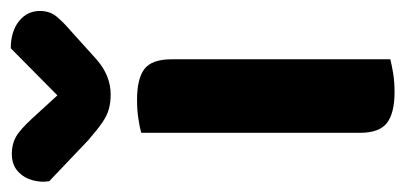

<svg xmlns="http://www.w3.org/2000/svg" viewBox="-250 -538 768 364"><g transform="rotate(-90 134.0 -356.0)"><path d="M64.2 -286.2H203.6V0Q194.9 2.3 178 5.2Q161.1 8 141.5 8Q101.7 8 82.9 -6.4Q64.2 -20.9 64.2 -57.4ZM203.6 -238.5H64.2V-472.2Q73.1 -474.9 90.1 -477.5Q107 -480.2 126.6 -480.2Q167 -480.2 185.3 -466.1Q203.6 -451.9 203.6 -414.8ZM92 -678.4 135.2 -631.2 224.5 -719.6Q257.1 -719.3 276.1 -703.8Q295.2 -688.4 295.2 -664.5Q295.2 -646.2 285.3 -633.6Q275.3 -621 255.1 -603.7L203.9 -557.5Q188 -543.5 171.4 -536.9Q154.8 -530.2 136.8 -530.2Q121.9 -530.2 109.4 -533.6Q97 -536.9 83.5 -546.2Q70.1 -555.5 50.2 -572.7L-27.5 -646.6Q-30.2 -662.5 -25.5 -679Q-20.8 -695.4 -8.4 -706.5Q4.1 -717.6 24.6 -717.6Q42.2 -717.6 56 -710.1Q69.8 -702.6 92 -678.4Z"/></g></svg>

Font: Baloo Tamma 2
Style: Regular
Weight: 400
Designer: Divya Kowshik, Shuchita Grover and Ek Type
Foundry: Ek Type
Version: Version 1.700